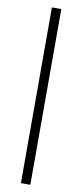

<svg xmlns="http://www.w3.org/2000/svg" viewBox="-102 -776 431 1004"><g transform="rotate(10 113.0 -273.5)"><path d="M88 193V-740H138V193Z"/></g></svg>

Font: Readex Pro ExtraLight
Style: Regular
Weight: 200
Designer: Bonnie Shaver-Troup, Thomas Jockin
Foundry: Lexend
Version: Version 1.203; ttfautohint (v1.8.3)